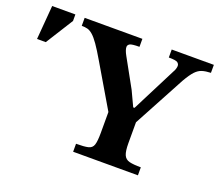

<svg xmlns="http://www.w3.org/2000/svg" viewBox="-143 -814 1109 972"><g transform="rotate(20 411.0 -328.5)"><path d="M684 0H335V-43Q379 -43 400 -48Q421 -53 427.5 -73Q434 -93 434 -137V-250L299 -479Q271 -527 252 -554Q233 -581 218 -594Q203 -607 189.5 -610.5Q176 -614 158 -614V-657H469V-614Q429 -614 418 -608Q407 -602 407 -591Q407 -575 422 -548L506 -396L544 -315H551L674 -557Q678 -563 681 -572.5Q684 -582 684 -589Q684 -600 674.5 -607Q665 -614 627 -614V-657H854V-614Q826 -613 807 -607Q788 -601 771.5 -583.5Q755 -566 733 -528L583 -249V-137Q583 -94 591.5 -74Q600 -54 622 -48.5Q644 -43 684 -43ZM15 -474H-32L-17 -657H108V-622Z"/></g></svg>

Font: STIX Two Text
Style: Bold
Weight: 700
Designer: Ross Mills, John Hudson & Paul Hanslow, Tiro Typeworks Ltd; with prior portions MicroPress Inc., and Coen Hoffman.
Foundry: Tiro Typeworks Ltd
Version: Version 2.13 b171